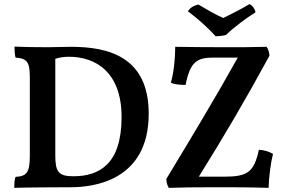

<svg xmlns="http://www.w3.org/2000/svg" viewBox="-20 -904 1392 927"><path d="M1021 -729C1037 -729 1055 -731 1071 -735C1111 -774 1167 -815 1214 -845C1211 -858 1201 -878 1184 -884C1154 -865 1087 -831 1058 -817C1019 -834 973 -861 938 -882C914 -877 898 -866 887 -850C942 -808 988 -766 1021 -729ZM323 -678C283 -678 245 -676 209 -676C157 -676 85 -677 50 -679C50 -661 51 -640 55 -626C109 -622 124 -606 124 -533V-152C124 -70 108 -53 55 -50C50 -37 49 -18 49 3C98 1 249 0 322 0C431 0 698 -31 698 -355C698 -629 505 -678 323 -678ZM1230 -181C1206 -71 1174 -51 1061 -51H940C1061 -245 1168 -427 1281 -635C1280 -652 1275 -667 1267 -678C1199 -676 1133 -676 1067 -676C1001 -676 869 -677 826 -678C826 -622 819 -553 805 -505C821 -496 852 -494 876 -494C898 -605 930 -626 1011 -626H1128C1016 -425 905 -242 783 -40C783 -23 788 -9 795 3C841 1 928 0 1017 0C1104 0 1184 0 1277 3C1278 -50 1287 -117 1298 -161C1280 -172 1257 -179 1230 -181ZM334 -53C263 -53 247 -74 247 -153V-620C263 -626 290 -630 312 -630C443 -630 567 -555 567 -339C567 -109 457 -53 334 -53Z"/></svg>

Font: Vollkorn Semibold
Style: Regular
Weight: 600
Designer: Friedrich Althausen
Foundry: Friedrich Althausen
Version: Version 4.015;PS 004.015;hotconv 1.0.88;makeotf.lib2.5.64775